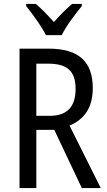

<svg xmlns="http://www.w3.org/2000/svg" viewBox="-20 -963 549 983"><path d="M215 -783H296C318 -829 366 -892 399 -932V-943H349C314 -912 290 -889 256 -850C225 -885 191 -920 163 -943H114V-932C149 -888 193 -828 215 -783ZM228 -714H80V0H166V-298H258L399 0H496L336 -320C412 -352 455 -412 455 -512C455 -647 384 -714 228 -714ZM227 -637C323 -637 367 -600 367 -508C367 -416 323 -370 235 -370H166V-637Z"/></svg>

Font: Noto Sans Telugu Condensed
Style: Regular
Weight: 400
Width: 3
Designer: Jelle Bosma - Monotype Design Team
Foundry: Monotype Imaging Inc.
Version: Version 2.005